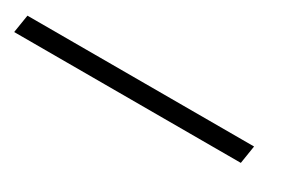

<svg xmlns="http://www.w3.org/2000/svg" viewBox="-56 -21 559 369"><g transform="rotate(30 223.5 163.0)"><path d="M453.1 143.1 446.8 183.1H-56.2L-49.8 143.1Z"/></g></svg>

Font: Unna-Italic
Style: Italic
Weight: 400
Italic angle: -8°
Designer: Jorge de Buen U.
Foundry: Omnibus-Type
Version: Version 2.006;PS 002.006;hotconv 1.0.70;makeotf.lib2.5.58329